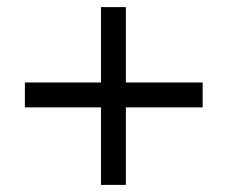

<svg xmlns="http://www.w3.org/2000/svg" viewBox="-20 -548 640 540"><path d="M264 -28V-246H50V-316H264V-528H334V-316H550V-246H334V-28Z"/></svg>

Font: Wittgenstein Medium
Style: Regular
Weight: 500
Designer: Jörg Drees
Foundry: Jörg Drees
Version: Version 1.500